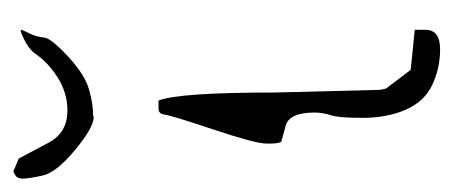

<svg xmlns="http://www.w3.org/2000/svg" viewBox="-236 -455 665 281"><g transform="rotate(-90 96.5 -314.5)"><path d="M192.4 -616.7Q193.4 -616.2 193.4 -614.3Q193.4 -614.3 192.4 -613.8Q192.4 -612.3 187.5 -602.5Q183.1 -593.3 182.1 -582.5Q181.2 -572.3 153.8 -546.9Q126.5 -522 105.5 -516.6Q85 -510.7 67.4 -510.7L66.4 -509.8Q50.3 -509.8 17.6 -537.1Q-15.6 -564.5 -20 -585Q-24.4 -605.5 -24.4 -612.8Q-24.4 -620.6 -21 -623.5Q-17.1 -626.5 -13.7 -627.4Q-13.7 -627.4 4.9 -619.6Q4.9 -619.6 28.8 -574.7Q43.5 -548.3 75.2 -548.3Q101.6 -548.3 125 -563.5Q145.5 -576.7 158.7 -595.7Q166 -606.4 187 -615.2Q191.9 -617.2 192.4 -616.7ZM101.6 -245.1 105.5 -90.8Q106.4 -85.9 107.4 -82L134.8 -45.9L193.4 -40V-24.4Q193.4 -2.9 165 -2.9Q136.7 -2.9 112.3 -14.6Q87.9 -26.4 76.2 -53.7Q64.5 -81.1 64.5 -116.2Q64.5 -151.4 68.4 -163.1Q72.3 -174.8 72.3 -186.5Q72.3 -225.6 50.8 -229.5L29.3 -235.4Q26.4 -241.2 26.9 -257.8Q27.3 -274.4 47.9 -335.9Q68.4 -397.5 69.3 -406.2Q70.3 -415 78.1 -415H89.8Q101.6 -385.7 101.6 -245.1Z"/></g></svg>

Font: Drukaatie burti
Style: Thin
Weight: 100
Version: Version 0.14